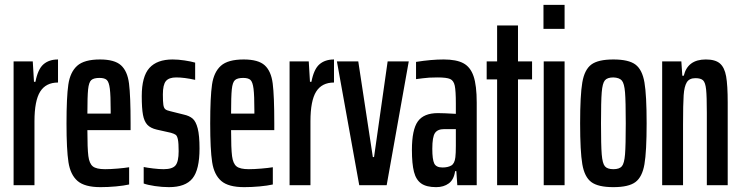

<svg xmlns="http://www.w3.org/2000/svg" viewBox="-20 -763 3052 791"><path d="M36 -510H115L120 -426H126Q136 -478 159 -498Q182 -518 219 -518V-423Q169 -423 145.5 -385.5Q122 -348 122 -263V0H36Z M518 -227H340Q340 -151 344 -120Q348 -89 362.5 -77.5Q377 -66 413 -66Q435 -66 464.5 -68.5Q494 -71 512 -74V-3Q490 2 457.5 5Q425 8 394 8Q329 8 299.5 -17.5Q270 -43 262 -95Q254 -147 254 -254Q254 -363 261.5 -414.5Q269 -466 298 -492Q327 -518 392 -518Q452 -518 478.5 -494Q505 -470 511.5 -419Q518 -368 518 -255ZM340 -295H436V-306Q436 -370 432.5 -397.5Q429 -425 420 -433.5Q411 -442 390 -442Q366 -442 356 -433Q346 -424 343 -395Q340 -366 340 -295Z M572 -7V-75Q586 -72 611 -69Q636 -66 654 -66Q690 -66 703 -81.5Q716 -97 716 -140Q716 -173 713 -188Q710 -203 704 -207.5Q698 -212 684 -216L626 -229Q600 -235 587 -249Q574 -263 569 -290Q564 -317 564 -367Q564 -448 595.5 -483Q627 -518 691 -518Q714 -518 740.5 -514Q767 -510 784 -505V-434Q739 -444 706 -444Q676 -444 663.5 -429Q651 -414 651 -374Q651 -344 653 -331Q655 -318 661 -313Q667 -308 681 -305L737 -291Q760 -286 773.5 -274.5Q787 -263 794.5 -234Q802 -205 802 -151Q802 -64 773 -28Q744 8 676 8Q648 8 618 3.5Q588 -1 572 -7Z M1110 -227H932Q932 -151 936 -120Q940 -89 954.5 -77.5Q969 -66 1005 -66Q1027 -66 1056.5 -68.5Q1086 -71 1104 -74V-3Q1082 2 1049.5 5Q1017 8 986 8Q921 8 891.5 -17.5Q862 -43 854 -95Q846 -147 846 -254Q846 -363 853.5 -414.5Q861 -466 890 -492Q919 -518 984 -518Q1044 -518 1070.5 -494Q1097 -470 1103.5 -419Q1110 -368 1110 -255ZM932 -295H1028V-306Q1028 -370 1024.5 -397.5Q1021 -425 1012 -433.5Q1003 -442 982 -442Q958 -442 948 -433Q938 -424 935 -395Q932 -366 932 -295Z M1173 -510H1252L1257 -426H1263Q1273 -478 1296 -498Q1319 -518 1356 -518V-423Q1306 -423 1282.5 -385.5Q1259 -348 1259 -263V0H1173Z M1460 0 1368 -510H1456L1516 -116H1521L1577 -510H1664L1573 0Z M1677 -145Q1677 -229 1701.5 -263Q1726 -297 1784 -297Q1807 -297 1858 -294V-336Q1858 -389 1853.5 -410Q1849 -431 1834.5 -437.5Q1820 -444 1782 -444Q1745 -444 1721.5 -440.5Q1698 -437 1694 -437V-508Q1757 -518 1808 -518Q1860 -518 1889 -502.5Q1918 -487 1931 -449Q1944 -411 1944 -340V0H1864L1860 -58H1855Q1850 -23 1829 -7.5Q1808 8 1777 8Q1737 8 1715.5 -7Q1694 -22 1685.5 -55Q1677 -88 1677 -145ZM1856 -115Q1858 -131 1858 -162V-197V-231H1809Q1783 -231 1772 -215Q1761 -199 1761 -150Q1761 -106 1769 -89.5Q1777 -73 1803 -73Q1825 -73 1839 -81Q1853 -89 1856 -115Z M2028 0V-436H1985V-510H2028V-658H2114V-510H2172V-436H2114V0Z M2219 -644V-743H2306V-644ZM2220 0V-510H2306V0Z M2370 -255Q2370 -371 2379 -423.5Q2388 -476 2416 -497Q2444 -518 2507 -518Q2570 -518 2598 -497Q2626 -476 2635 -423.5Q2644 -371 2644 -255Q2644 -139 2635 -86.5Q2626 -34 2598 -13Q2570 8 2507 8Q2444 8 2416 -13Q2388 -34 2379 -86.5Q2370 -139 2370 -255ZM2558 -255Q2558 -346 2555 -382.5Q2552 -419 2542 -431Q2532 -443 2507 -444Q2482 -444 2472 -432Q2462 -420 2459 -383Q2456 -346 2456 -255Q2456 -164 2459 -127Q2462 -90 2472 -78Q2482 -66 2507 -66Q2532 -66 2542 -78Q2552 -90 2555 -127Q2558 -164 2558 -255Z M2708 -510H2787L2791 -451H2797Q2813 -518 2888 -518Q2927 -518 2946 -501.5Q2965 -485 2971.5 -448.5Q2978 -412 2978 -340V0H2892V-298Q2892 -366 2889 -394.5Q2886 -423 2876.5 -432Q2867 -441 2845 -441Q2820 -441 2809.5 -424Q2799 -407 2796.5 -370.5Q2794 -334 2794 -251V0H2708Z"/></svg>

Font: Saira Ultra Condensed SemiBold
Style: Regular
Weight: 600
Width: 1
Designer: Hector Gatti with collaboration of the Omnibus-Type team
Foundry: Omnibus-Type
Version: Version 1.001; ttfautohint (v1.8)